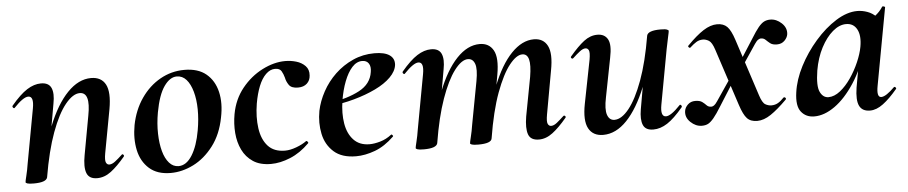

<svg xmlns="http://www.w3.org/2000/svg" viewBox="-33 -588 3694 781"><g transform="rotate(-5 1814.0 -197.5)"><path d="M339 9Q306 9 296.5 -16Q287 -41 296 -89L325 -248Q343 -342 298 -342Q270 -342 239 -304Q208 -266 181 -192.5Q154 -119 136 -12L118 -13Q138 -132 172.5 -218.5Q207 -305 252.5 -352Q298 -399 349 -399Q391 -399 408 -367Q425 -335 413 -267L380 -89Q375 -61 379.5 -51.5Q384 -42 393 -42Q404 -42 417 -52Q430 -62 446 -77Q449 -81 453 -77Q457 -73 454 -69Q423 -32 396 -11.5Q369 9 339 9ZM80 8Q61 8 54 5.5Q47 3 47 0Q47 -4 52.5 -26Q58 -48 62 -74L103 -297Q112 -346 88 -346Q78 -346 63.5 -336Q49 -326 30 -306Q27 -302 23 -306.5Q19 -311 22 -315Q58 -358 87 -376.5Q116 -395 144 -395Q176 -395 186 -372.5Q196 -350 188 -309L136 -12Q131 8 80 8Z M639 14Q584 14 551.5 -15Q519 -44 509 -91Q499 -138 509 -193Q521 -254 553 -300.5Q585 -347 631 -373Q677 -399 730 -399Q786 -399 819 -371.5Q852 -344 863 -297.5Q874 -251 862 -193Q849 -125 813.5 -78.5Q778 -32 732 -9Q686 14 639 14ZM673 -11Q705 -11 728.5 -48.5Q752 -86 763 -149Q771 -194 770.5 -234.5Q770 -275 761 -307Q752 -339 736 -357Q720 -375 697 -375Q669 -375 645 -341Q621 -307 608 -236Q600 -191 601 -150Q602 -109 610.5 -78Q619 -47 635 -29Q651 -11 673 -11Z M1049 13Q1004 13 975.5 -6Q947 -25 932 -56Q917 -87 914 -125Q911 -163 918 -202Q929 -262 964.5 -306Q1000 -350 1048 -374.5Q1096 -399 1142 -399Q1165 -399 1187 -392.5Q1209 -386 1223.5 -371Q1238 -356 1236 -332Q1235 -312 1221.5 -299.5Q1208 -287 1185 -287Q1158 -287 1148 -301.5Q1138 -316 1135 -332Q1131 -347 1124 -359Q1117 -371 1098 -371Q1078 -371 1060.5 -354Q1043 -337 1031 -307Q1019 -277 1012 -237Q1003 -182 1009.5 -136Q1016 -90 1040.5 -63Q1065 -36 1110 -36Q1131 -36 1156.5 -45.5Q1182 -55 1198 -67Q1200 -69 1204 -65Q1208 -61 1206 -58Q1169 -21 1127.5 -4Q1086 13 1049 13Z M1396 12Q1338 12 1305.5 -17Q1273 -46 1263.5 -91Q1254 -136 1263 -185Q1271 -224 1292 -262.5Q1313 -301 1345 -331.5Q1377 -362 1418 -380.5Q1459 -399 1506 -399Q1547 -399 1567.5 -385Q1588 -371 1586 -345Q1583 -319 1559 -295Q1535 -271 1495.5 -252Q1456 -233 1407.5 -219.5Q1359 -206 1309 -201L1311 -214Q1382 -225 1430 -250.5Q1478 -276 1485 -324Q1489 -346 1480.5 -359Q1472 -372 1454 -372Q1431 -372 1412.5 -351.5Q1394 -331 1380.5 -296Q1367 -261 1360 -218Q1352 -167 1359 -125Q1366 -83 1390 -57.5Q1414 -32 1455 -32Q1474 -32 1498.5 -39Q1523 -46 1545 -63Q1547 -65 1550.5 -61Q1554 -57 1552 -55Q1514 -18 1473.5 -3Q1433 12 1396 12Z M2143 9Q2109 9 2100 -16Q2091 -41 2099 -89L2129 -248Q2137 -296 2131 -319Q2125 -342 2105 -342Q2081 -342 2052 -305.5Q2023 -269 1996 -196Q1969 -123 1951 -12L1933 -13Q1953 -135 1987 -221.5Q2021 -308 2065 -353.5Q2109 -399 2157 -399Q2196 -399 2212.5 -367Q2229 -335 2216 -267L2184 -89Q2179 -61 2183.5 -51.5Q2188 -42 2197 -42Q2208 -42 2220.5 -52Q2233 -62 2249 -77Q2253 -81 2257 -77Q2261 -73 2257 -69Q2226 -32 2199 -11.5Q2172 9 2143 9ZM1673 8Q1654 8 1647 5.5Q1640 3 1640 0Q1640 -4 1645.5 -26Q1651 -48 1655 -74L1696 -297Q1705 -346 1681 -346Q1671 -346 1656.5 -336Q1642 -326 1623 -306Q1620 -302 1616 -306.5Q1612 -311 1615 -315Q1651 -358 1680 -376.5Q1709 -395 1737 -395Q1769 -395 1779 -372.5Q1789 -350 1781 -309L1729 -12Q1724 8 1673 8ZM1895 8Q1876 8 1869 5.5Q1862 3 1862 0Q1862 -4 1867.5 -26Q1873 -48 1877 -74L1910 -250Q1919 -299 1911 -320.5Q1903 -342 1883 -342Q1857 -342 1827.5 -303Q1798 -264 1772 -190.5Q1746 -117 1729 -12L1711 -13Q1730 -132 1763.5 -218.5Q1797 -305 1841.5 -352Q1886 -399 1936 -399Q1974 -399 1991.5 -368Q2009 -337 1997 -269L1951 -12Q1948 8 1895 8Z M2405 13Q2363 13 2345.5 -19.5Q2328 -52 2341 -119L2376 -297Q2381 -326 2376.5 -335Q2372 -344 2363 -344Q2353 -344 2340 -334Q2327 -324 2311 -309Q2307 -305 2303 -309Q2299 -313 2303 -317Q2335 -355 2361 -375Q2387 -395 2416 -395Q2446 -395 2458.5 -372Q2471 -349 2460 -297L2429 -138Q2419 -90 2427 -67Q2435 -44 2456 -44Q2485 -44 2515.5 -82Q2546 -120 2573 -193.5Q2600 -267 2618 -374L2636 -373Q2617 -255 2582 -168Q2547 -81 2502 -34Q2457 13 2405 13ZM2610 9Q2578 9 2568.5 -13.5Q2559 -36 2566 -77L2618 -374Q2623 -394 2674 -394Q2694 -394 2700.5 -391Q2707 -388 2707 -386Q2707 -382 2702 -360Q2697 -338 2692 -312L2651 -89Q2642 -40 2666 -40Q2676 -40 2690.5 -50Q2705 -60 2724 -80Q2727 -84 2731 -79.5Q2735 -75 2732 -71Q2696 -28 2667.5 -9.5Q2639 9 2610 9Z M3034 11Q3007 11 2992.5 -4.5Q2978 -20 2965 -60L2889 -292Q2879 -323 2866.5 -330.5Q2854 -338 2842 -338Q2827 -338 2815 -330.5Q2803 -323 2790 -311Q2787 -307 2782.5 -311.5Q2778 -316 2782 -319Q2819 -357 2848.5 -376Q2878 -395 2905 -395Q2931 -395 2946 -380Q2961 -365 2974 -325L3050 -92Q3060 -61 3072 -54Q3084 -47 3097 -47Q3112 -47 3124 -54Q3136 -61 3148 -74Q3152 -77 3156 -73Q3160 -69 3156 -65Q3119 -28 3090 -8.5Q3061 11 3034 11ZM2808 11Q2783 11 2762 -9Q2741 -29 2745 -55Q2747 -69 2759 -80.5Q2771 -92 2789 -92Q2808 -92 2817.5 -85Q2827 -78 2834 -70.5Q2841 -63 2853 -63Q2858 -63 2864 -67Q2870 -71 2878 -83L2958 -201L2968 -187L2889 -62Q2870 -31 2857 -15.5Q2844 0 2833.5 5.5Q2823 11 2808 11ZM2973 -184 2962 -198 3042 -323Q3061 -354 3073.5 -369Q3086 -384 3097 -389.5Q3108 -395 3122 -395Q3147 -395 3168 -375.5Q3189 -356 3186 -330Q3184 -316 3172 -304Q3160 -292 3141 -292Q3123 -292 3113.5 -299.5Q3104 -307 3096.5 -314.5Q3089 -322 3077 -322Q3073 -322 3066.5 -318Q3060 -314 3052 -302Z M3267 13Q3233 13 3213.5 -11.5Q3194 -36 3202 -91Q3209 -142 3236.5 -195.5Q3264 -249 3304.5 -295.5Q3345 -342 3390.5 -370.5Q3436 -399 3478 -399Q3498 -399 3519 -391.5Q3540 -384 3555.5 -367.5Q3571 -351 3573 -324L3513 -357Q3530 -359 3548.5 -373Q3567 -387 3580 -407Q3582 -410 3587.5 -408Q3593 -406 3592 -404L3534 -89Q3525 -42 3545 -42Q3555 -42 3569 -51.5Q3583 -61 3599 -77Q3602 -80 3606 -76Q3610 -72 3607 -69Q3576 -32 3548.5 -11.5Q3521 9 3495 9Q3463 9 3451.5 -14.5Q3440 -38 3448 -89L3473 -229L3494 -246Q3470 -164 3432 -106Q3394 -48 3351 -17.5Q3308 13 3267 13ZM3331 -60Q3355 -60 3379 -79Q3403 -98 3423.5 -128Q3444 -158 3458.5 -191.5Q3473 -225 3478 -253Q3486 -298 3472 -324Q3458 -350 3428 -350Q3400 -350 3373 -327Q3346 -304 3325 -264Q3304 -224 3295 -172Q3285 -109 3297 -84.5Q3309 -60 3331 -60Z"/></g></svg>

Font: Cormorant Infant Light
Style: Italic
Weight: 300
Italic angle: -10°
Designer: Christian Thalmann (Catharsis Fonts)
Foundry: Catharsis Fonts
Version: Version 4.001